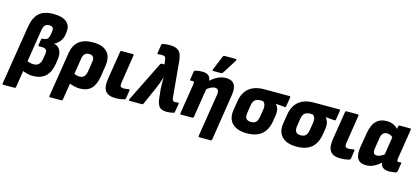

<svg xmlns="http://www.w3.org/2000/svg" viewBox="-80 -1311 4527 2073"><g transform="rotate(15 2184.0 -274.5)"><path d="M1 185Q-13 185 -10 171L95 -485Q112 -593 166.5 -643.5Q221 -694 328 -694Q427 -694 475.5 -653Q524 -612 512 -536L510 -516Q503 -470 478.5 -437.5Q454 -405 417 -387V-385Q463 -376 484.5 -335.5Q506 -295 498 -237L491 -187Q475 -85 423 -37Q371 11 281 11Q249 11 217 2.5Q185 -6 154 -20L176 -133Q195 -124 215 -118.5Q235 -113 257 -113Q294 -113 315 -133.5Q336 -154 343 -194L352 -250Q358 -284 345 -300Q332 -316 298 -316H268Q255 -316 257 -329L267 -393Q270 -406 281 -406H291Q320 -406 335 -422.5Q350 -439 356 -476L360 -502Q366 -535 354.5 -549.5Q343 -564 315 -564Q284 -564 267.5 -547Q251 -530 245 -494L140 171Q138 185 125 185Z M524 185Q510 185 513 171L592 -326Q606 -417 662 -462.5Q718 -508 823 -508Q928 -508 978 -454Q1028 -400 1014 -303L995 -180Q980 -81 934 -35Q888 11 808 11Q774 11 737.5 1.5Q701 -8 676 -21L693 -137Q710 -126 731.5 -119.5Q753 -113 771 -113Q803 -113 822 -132.5Q841 -152 847 -195L864 -303Q870 -340 856 -358Q842 -376 812 -376Q781 -376 763 -359.5Q745 -343 740 -309L663 171Q661 185 648 185Z M1203 11Q1127 11 1093.5 -31Q1060 -73 1077 -177L1126 -484Q1128 -497 1141 -497H1265Q1278 -497 1276 -484L1227 -168Q1222 -136 1230 -124.5Q1238 -113 1267 -113Q1281 -113 1295.5 -115Q1310 -117 1322 -120Q1333 -121 1332 -108L1318 -16Q1315 -4 1304 -1Q1286 4 1260.5 7.5Q1235 11 1203 11Z M1782 11Q1740 11 1714.5 -2.5Q1689 -16 1676.5 -52.5Q1664 -89 1659 -156L1653 -215Q1652 -238 1651.5 -270Q1651 -302 1652 -336H1650Q1640 -302 1628 -269.5Q1616 -237 1602 -206L1516 -12Q1512 0 1499 0H1362Q1348 0 1355 -16L1578 -467Q1584 -477 1595 -477H1624L1618 -527Q1616 -551 1605 -560Q1594 -569 1570 -569Q1561 -569 1551 -568.5Q1541 -568 1532 -566Q1518 -564 1521 -577L1535 -672Q1536 -683 1548 -686Q1584 -694 1626 -694Q1696 -694 1728.5 -664Q1761 -634 1768 -561L1805 -156Q1807 -139 1811 -130Q1815 -121 1822.5 -117.5Q1830 -114 1841 -114Q1848 -114 1854 -115Q1860 -116 1869 -117Q1884 -120 1882 -105L1866 -13Q1865 -1 1852 2Q1833 6 1815 8.5Q1797 11 1782 11Z M2193 185Q2179 185 2181 171L2258 -312Q2266 -376 2217 -376Q2194 -376 2166.5 -361.5Q2139 -347 2110 -319L2111 -410Q2162 -460 2209 -484Q2256 -508 2305 -508Q2372 -508 2399 -467Q2426 -426 2412 -342L2332 171Q2329 185 2318 185ZM1938 0Q1925 0 1927 -14L1980 -346Q1983 -369 1980 -376Q1977 -383 1964 -383Q1958 -383 1953.5 -382.5Q1949 -382 1944 -381Q1934 -380 1935 -392L1949 -484Q1951 -491 1954.5 -494Q1958 -497 1968 -500Q1984 -504 2003.5 -506Q2023 -508 2041 -508Q2094 -508 2117.5 -481Q2141 -454 2133 -402L2129 -379L2132 -357L2078 -14Q2076 0 2063 0ZM2151 -545Q2144 -545 2142.5 -550.5Q2141 -556 2144 -562L2209 -720Q2213 -728 2218.5 -731Q2224 -734 2232 -734H2352Q2360 -734 2361.5 -728.5Q2363 -723 2359 -716L2260 -559Q2252 -545 2236 -545Z M2675 11Q2562 11 2509 -44.5Q2456 -100 2472 -197L2488 -296Q2504 -397 2566.5 -447Q2629 -497 2733 -497H3016Q3029 -497 3027 -484L3011 -383Q3008 -368 2995 -370L2897 -378V-375Q2913 -362 2923 -330.5Q2933 -299 2925 -251L2915 -188Q2899 -89 2839.5 -39Q2780 11 2675 11ZM2687 -119Q2723 -119 2741.5 -137.5Q2760 -156 2767 -199L2780 -277Q2785 -306 2782 -324Q2779 -342 2771.5 -353Q2764 -364 2752 -371H2723Q2687 -371 2665 -352.5Q2643 -334 2636 -287L2623 -202Q2617 -158 2633 -138.5Q2649 -119 2687 -119Z M3231 11Q3118 11 3065 -44.5Q3012 -100 3028 -197L3044 -296Q3060 -397 3122.5 -447Q3185 -497 3289 -497H3572Q3585 -497 3583 -484L3567 -383Q3564 -368 3551 -370L3453 -378V-375Q3469 -362 3479 -330.5Q3489 -299 3481 -251L3471 -188Q3455 -89 3395.5 -39Q3336 11 3231 11ZM3243 -119Q3279 -119 3297.5 -137.5Q3316 -156 3323 -199L3336 -277Q3341 -306 3338 -324Q3335 -342 3327.5 -353Q3320 -364 3308 -371H3279Q3243 -371 3221 -352.5Q3199 -334 3192 -287L3179 -202Q3173 -158 3189 -138.5Q3205 -119 3243 -119Z M3717 11Q3641 11 3607.5 -31Q3574 -73 3591 -177L3640 -484Q3642 -497 3655 -497H3779Q3792 -497 3790 -484L3741 -168Q3736 -136 3744 -124.5Q3752 -113 3781 -113Q3795 -113 3809.5 -115Q3824 -117 3836 -120Q3847 -121 3846 -108L3832 -16Q3829 -4 3818 -1Q3800 4 3774.5 7.5Q3749 11 3717 11Z M4005 11Q3938 11 3911 -32.5Q3884 -76 3898 -160L3925 -323Q3940 -419 3984.5 -463.5Q4029 -508 4103 -508Q4147 -508 4182 -490.5Q4217 -473 4242 -440L4224 -336Q4205 -358 4184 -369.5Q4163 -381 4142 -381Q4112 -381 4095 -364.5Q4078 -348 4072 -309L4053 -189Q4048 -154 4057 -137.5Q4066 -121 4092 -121Q4116 -121 4142.5 -135Q4169 -149 4199 -177L4198 -88Q4171 -62 4142 -39.5Q4113 -17 4079.5 -3Q4046 11 4005 11ZM4264 11Q4211 11 4186.5 -16Q4162 -43 4170 -96L4174 -120L4171 -141L4211 -403L4227 -441L4234 -484Q4236 -497 4250 -497H4364Q4377 -497 4375 -484L4322 -149Q4319 -126 4323 -120Q4327 -114 4338 -114Q4345 -114 4350 -114.5Q4355 -115 4360 -116Q4371 -119 4369 -105L4354 -13Q4353 -1 4336 3Q4319 6 4300.5 8.5Q4282 11 4264 11Z"/></g></svg>

Font: Sofia Sans Semi Condensed Black
Style: Italic
Weight: 900
Italic angle: -9°
Version: Version 4.100